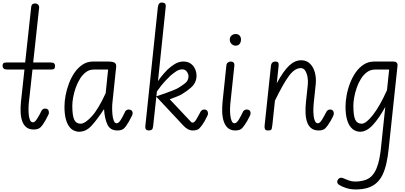

<svg xmlns="http://www.w3.org/2000/svg" viewBox="-20 -1024 3182 1507"><path d="M225 -971Q227 -985 235 -991Q243 -997 254 -997Q268.5 -997 278.5 -988.2Q288.5 -979.5 287 -962L240.5 -533.5H377.5Q398 -533.5 405 -526.2Q412 -519 412 -507.5Q412 -493.5 407 -486Q402 -478.5 383 -478.5H235L205 -205Q204 -192.5 203.8 -169.2Q203.5 -146 206 -121.8Q208.5 -97.5 216 -80.8Q223.5 -64 238.5 -64Q247 -64 254.8 -71.2Q262.5 -78.5 271 -91.5Q279.5 -104.5 289 -121.5L307.5 -158Q309 -161 316.2 -166.5Q323.5 -172 335 -172Q346 -172 354.5 -165.5Q363 -159 363.5 -144.5Q365.5 -136.5 361 -126Q356.5 -115.5 337.5 -80.5Q316 -42.5 298.2 -25Q280.5 -7.5 245 -7.5Q207 -7.5 185 -26.5Q163 -45.5 153 -77Q143 -108.5 141.8 -147Q140.5 -185.5 144.5 -224L172 -478.5H37Q16 -478.5 8 -486.8Q0 -495 0 -507.5Q0 -519.5 5.8 -526.5Q11.5 -533.5 31.5 -533.5H177.5Z M891.5 -496.5 861 -205Q860.5 -200 860.2 -177Q860 -154 862.5 -126Q865 -98 872.8 -77.2Q880.5 -56.5 896 -56.5Q904 -56.5 912 -63.5Q920 -70.5 928.2 -83.5Q936.5 -96.5 945.5 -114L963.5 -150.5Q965 -154 972.5 -159.2Q980 -164.5 991 -164.5Q1002.5 -164.5 1011.2 -158Q1020 -151.5 1021 -137.5Q1022 -129.5 1017.2 -118.5Q1012.5 -107.5 993.5 -73Q972 -35 954.8 -17.5Q937.5 0 901 0Q845.5 0 823.5 -45.8Q801.5 -91.5 796.5 -167.5Q740.5 -83 697.8 -36.5Q655 10 600.5 10Q579.5 10 559 0.2Q538.5 -9.5 522 -32Q505.5 -54.5 495.8 -92.8Q486 -131 486 -187.5Q486 -228.5 495 -276.5Q504 -324.5 522 -371.2Q540 -418 567 -456.5Q594 -495 629.8 -518Q665.5 -541 710.5 -541H825Q845.5 -541 861.2 -538.5Q877 -536 885.5 -526.5Q894 -517 891.5 -496.5ZM547.5 -195Q547.5 -116.5 562.5 -84.8Q577.5 -53 612.5 -53Q647 -53 699.2 -109.5Q751.5 -166 809.5 -293L828.5 -478H715.5Q681.5 -478 654.5 -457.8Q627.5 -437.5 607.2 -404.8Q587 -372 573.8 -334Q560.5 -296 554 -259.2Q547.5 -222.5 547.5 -195Z M1146.5 0Q1133.5 0 1126.2 -8.2Q1119 -16.5 1120.5 -32L1219 -967.5Q1221 -985.5 1228.2 -994.8Q1235.5 -1004 1249.5 -1004Q1266.5 -1004 1274.8 -996.5Q1283 -989 1280.5 -968L1220 -387.5Q1241.5 -419 1262.8 -443.2Q1284 -467.5 1293.5 -476.5Q1318.5 -500.5 1350.8 -520.8Q1383 -541 1419.5 -541Q1450 -541 1470.8 -528.5Q1491.5 -516 1503.8 -496.5Q1516 -477 1520.2 -454.5Q1524.5 -432 1521.5 -411.5Q1515 -368.5 1481 -338.2Q1447 -308 1406.5 -284Q1392.5 -275.5 1364 -264.5Q1335.5 -253.5 1312 -245L1463.5 -84Q1473.5 -73.5 1479.2 -67.5Q1485 -61.5 1491 -61.5Q1498.5 -61.5 1505 -66.8Q1511.5 -72 1519 -83.5Q1526.5 -95 1536.5 -114L1556 -150.5Q1557.5 -153.5 1564.8 -159Q1572 -164.5 1583.5 -164.5Q1595 -164.5 1603 -158Q1611 -151.5 1612.5 -137Q1613.5 -129 1609.2 -118.2Q1605 -107.5 1586 -73Q1563.5 -35 1546.2 -17.5Q1529 0 1493.5 0Q1470 0 1451.5 -11.8Q1433 -23.5 1420 -37.5L1207 -265L1182 -33.5Q1180 -13.5 1171.8 -6.8Q1163.5 0 1146.5 0ZM1207.5 -268Q1239 -278.5 1273.5 -290.5Q1308 -302.5 1336.8 -314.2Q1365.5 -326 1379.5 -334Q1412 -354 1434.8 -372.2Q1457.5 -390.5 1459.5 -423Q1460.5 -440.5 1447.5 -460Q1434.5 -479.5 1411.5 -479.5Q1386 -479.5 1364.2 -465Q1342.5 -450.5 1319.5 -431.5Q1303 -416.5 1274.2 -385.8Q1245.5 -355 1211.5 -306Z M1757 -512Q1758.5 -526 1769 -533.5Q1779.5 -541 1792 -541Q1805 -541 1813 -533Q1821 -525 1819.5 -509L1787.5 -206.5Q1786 -194 1785.5 -169.5Q1785 -145 1787.8 -119Q1790.5 -93 1798.2 -74.8Q1806 -56.5 1821 -56.5Q1829 -56.5 1837 -63.5Q1845 -70.5 1853.5 -83.5Q1862 -96.5 1870.5 -113.5L1888.5 -149.5Q1891 -154 1898.5 -159.2Q1906 -164.5 1917.5 -164.5Q1929 -164.5 1937.5 -158.2Q1946 -152 1946.5 -137.5Q1947.5 -129 1942.8 -117.8Q1938 -106.5 1920 -74Q1897.5 -35.5 1880.2 -17.8Q1863 0 1827.5 0Q1789.5 0 1767.5 -20.5Q1745.5 -41 1735.2 -74.2Q1725 -107.5 1724 -147.5Q1723 -187.5 1727 -226.5ZM1829.5 -665.5Q1811 -665.5 1797.2 -679.2Q1783.5 -693 1783.5 -714Q1783.5 -733 1797.2 -745Q1811 -757 1829.5 -757Q1849.5 -757 1860.5 -745Q1871.5 -733 1871.5 -714Q1871.5 -692.5 1860.5 -679Q1849.5 -665.5 1829.5 -665.5Z M2084.5 0Q2064 0 2059.5 -11.2Q2055 -22.5 2057 -39.5L2106.5 -506Q2108 -518.5 2112.2 -526Q2116.5 -533.5 2124.2 -537.2Q2132 -541 2142.5 -541Q2156 -541 2162.5 -533.8Q2169 -526.5 2167 -508L2152.5 -371Q2206 -469 2250.5 -510Q2295 -551 2344.5 -551Q2387 -551 2414 -523.5Q2441 -496 2452 -452.8Q2463 -409.5 2458 -362.5L2441.5 -205Q2440 -192.5 2439.5 -168Q2439 -143.5 2441.5 -118Q2444 -92.5 2451.8 -74.5Q2459.5 -56.5 2475 -56.5Q2483.5 -56.5 2491.2 -63.8Q2499 -71 2507.2 -84Q2515.5 -97 2524.5 -114L2544 -150.5Q2545.5 -153.5 2552.8 -159Q2560 -164.5 2571 -164.5Q2582.5 -164.5 2590.5 -158Q2598.5 -151.5 2600 -137Q2601 -129 2597 -118.2Q2593 -107.5 2574 -73Q2551.5 -35 2534 -17.5Q2516.5 0 2481.5 0Q2443.5 0 2421.2 -19Q2399 -38 2389 -70Q2379 -102 2378 -142Q2377 -182 2381.5 -224L2396 -360.5Q2399 -386.5 2394.2 -416.5Q2389.5 -446.5 2376.5 -468Q2363.5 -489.5 2340.5 -489.5Q2293 -489.5 2247.2 -427.2Q2201.5 -365 2138 -234L2117.5 -41.5Q2115.5 -25.5 2112.5 -12.8Q2109.5 0 2084.5 0Z M2692 -187.5Q2692 -228.5 2700.8 -276.5Q2709.5 -324.5 2727.5 -371.2Q2745.5 -418 2772.5 -456.5Q2799.5 -495 2835.8 -518Q2872 -541 2918 -541H3067.5Q3079.5 -541 3087 -537Q3094.5 -533 3098 -525.8Q3101.5 -518.5 3100 -507.5L3030.5 146Q3024.5 203 3013.8 253Q3003 303 2985 342.5Q2967 382 2939.5 408Q2911 435.5 2870 449.2Q2829 463 2771.5 463Q2730.5 463 2695.2 451.2Q2660 439.5 2639.5 425.5Q2632 420 2629 413Q2626 406 2627.2 398.2Q2628.5 390.5 2634.5 383Q2644 371.5 2655.2 371.2Q2666.5 371 2673.5 374.5Q2691 382.5 2716.2 391.8Q2741.5 401 2765 401Q2805 401 2839.2 391.2Q2873.5 381.5 2896.5 358.5Q2920 334.5 2934.5 299.5Q2949 264.5 2957 224.8Q2965 185 2969 148L3004 -185Q2957 -98.5 2907.5 -44.2Q2858 10 2806.5 10Q2785.5 10 2765.2 0.2Q2745 -9.5 2728.2 -32Q2711.5 -54.5 2701.8 -92.8Q2692 -131 2692 -187.5ZM2753.5 -195Q2753.5 -116.5 2768.2 -84.8Q2783 -53 2818.5 -53Q2853 -53 2906.8 -121.5Q2960.5 -190 3017.5 -316L3034.5 -478H2923.5Q2888.5 -478 2860.8 -457.8Q2833 -437.5 2812.8 -404.8Q2792.5 -372 2779.5 -334Q2766.5 -296 2760 -259.2Q2753.5 -222.5 2753.5 -195Z"/></svg>

Font: Edu NSW ACT Hand Pre
Style: Regular
Weight: 400
Designer: Tina and Corey Anderson, Eben Sorkin, Mirko Velimirovic
Foundry: Sorkin Type Co.
Version: Version 2.000